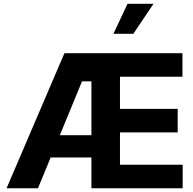

<svg xmlns="http://www.w3.org/2000/svg" viewBox="-20 -1002 1029 1022"><path d="M15 0 322.9 -718.8H951.2V-593.6H618.6V-422.5H925.8V-297.3H618.6V-125.2H952.3V0H466.6V-568.9H416.6L182.2 0ZM180.1 -163.9V-282.4H552.9V-163.9ZM583.8 -822.1 658.6 -981.6H796.9L689.8 -822.1Z"/></svg>

Font: Inter Display V
Style: Regular
Weight: 400
Designer: Rasmus Andersson
Foundry: rsms
Version: Version 3.015;git-src